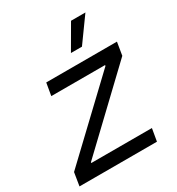

<svg xmlns="http://www.w3.org/2000/svg" viewBox="-183 -828 862 936"><g transform="rotate(-30 248.0 -360.0)"><path d="M2 -74 393 -445 394 -450H91L103 -520H501L489 -447L97 -74V-70H438L426 0H-10ZM279 -584 358 -720H439L341 -584Z"/></g></svg>

Font: Fixel Italic Variable 20240409 Display Thin
Style: Italic
Weight: 100
Italic angle: -10°
Designer: AlfaBravo + MacPaw
Foundry: Kyrylo Tkachov, Marchela Mozhyna, Serhii Makarenko, Maria Weinstein, Zakhar Kryvoshyya
Version: Version 1.211;Glyphs 3.2 (3225)